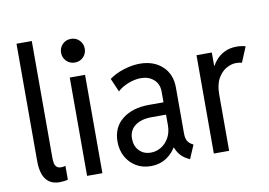

<svg xmlns="http://www.w3.org/2000/svg" viewBox="-80 -879 1419 1014"><g transform="rotate(-10 630.0 -372.0)"><path d="M163.1 7.8Q128.4 7.8 106.7 -7.8Q85 -23.4 74.7 -52.5Q64.5 -81.5 64.5 -122.1V-752H146.5V-120.1Q146.5 -112.8 148.2 -100.6Q149.9 -88.4 157.7 -78.4Q165.5 -68.4 184.6 -68.4Q197.3 -68.4 207 -72.3V2Q197.8 4.9 185.5 6.3Q173.3 7.8 163.1 7.8Z M310.5 0V-527.3H392.6V0ZM351.6 -600.6Q324.7 -600.6 306.4 -618.9Q288.1 -637.2 288.1 -664.1Q288.1 -690.9 306.4 -709.2Q324.7 -727.5 351.6 -727.5Q378.4 -727.5 396.7 -709.2Q415 -690.9 415 -664.1Q415 -637.2 396.7 -618.9Q378.4 -600.6 351.6 -600.6Z M651.4 7.8Q607.4 7.8 573.2 -12.7Q539.1 -33.2 519.5 -68.8Q500 -104.5 500 -149.4Q500 -226.6 554.4 -269.5Q608.9 -312.5 698.2 -312.5H791V-246.1H701.2Q643.6 -246.1 610.8 -221.2Q578.1 -196.3 578.1 -152.3Q578.1 -112.3 602.1 -87.4Q626 -62.5 664.1 -62.5Q694.8 -62.5 720.7 -78.9Q746.6 -95.2 762 -123.8Q777.3 -152.3 777.3 -189.5V-249L775.4 -277.3V-370.1Q775.4 -411.1 748 -435.1Q720.7 -459 679.7 -459Q647.5 -459 612.3 -445.6Q577.1 -432.1 553.7 -410.2L522.5 -482.4Q555.7 -507.3 601.1 -521.2Q646.5 -535.2 686.5 -535.2Q761.2 -535.2 807.4 -492.4Q853.5 -449.7 853.5 -377.9V-131.8Q853.5 -106.9 861.3 -92.8Q869.1 -78.6 883.8 -70.3L892.6 -65.4L861.3 7.8L849.6 2Q820.3 -12.7 803.5 -37.6Q786.6 -62.5 785.2 -83L799.8 -67.4H770.5L795.9 -85.9Q776.4 -43.5 738.8 -17.8Q701.2 7.8 651.4 7.8Z M990.2 0V-527.3H1072.3V-456.1H1085.9L1060.5 -423.8Q1070.8 -455.6 1090.8 -480.7Q1110.8 -505.9 1139.9 -520.5Q1168.9 -535.2 1207 -535.2Q1220.2 -535.2 1234.6 -533Q1249 -530.8 1253.9 -528.3L1219.7 -446.3Q1216.3 -447.8 1206.8 -449Q1197.3 -450.2 1187.5 -450.2Q1163.1 -450.2 1136.2 -435.3Q1109.4 -420.4 1090.8 -387.7Q1072.3 -355 1072.3 -301.8V0Z"/></g></svg>

Font: Reddit Sans Condensed
Style: Regular
Weight: 400
Designer: Stephen Hutchings
Foundry: Reddit
Version: Version 1.014